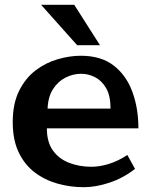

<svg xmlns="http://www.w3.org/2000/svg" viewBox="-20 -770 629 799"><path d="M175 -236Q175 -179 200 -144Q225 -109 267.5 -92.5Q310 -76 360 -76Q395 -76 433.5 -88Q472 -100 510 -125L542 -67Q493 -29 436 -10Q379 9 329 9Q272 9 219 -6Q166 -21 124 -53Q82 -85 57.5 -136.5Q33 -188 33 -262Q33 -339 59.5 -392Q86 -445 128 -477Q170 -509 220 -523.5Q270 -538 316 -538Q401 -538 453.5 -497Q506 -456 531 -387.5Q556 -319 556 -236ZM440 -318Q440 -371 422 -402.5Q404 -434 376 -448.5Q348 -463 318 -463Q284 -463 252.5 -447Q221 -431 200.5 -399Q180 -367 178 -318ZM151 -750H289L396 -582H301Z"/></svg>

Font: Brawler
Style: Bold
Weight: 700
Designer: Oleg Frolov, Haley Fiege
Foundry: Oleg Frolov, Haley Fiege
Version: Version 1.101; ttfautohint (v1.8.3)